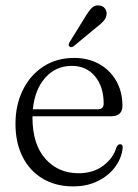

<svg xmlns="http://www.w3.org/2000/svg" viewBox="-20 -670 503 701"><path d="M427 -283.5Q427 -245.5 385 -245.5H99Q98.5 -244 98.5 -242Q98.5 -143.5 145.5 -90.5Q192.5 -37.5 267 -37.5Q320.5 -37.5 357.2 -65.2Q394 -93 405.5 -133Q411 -143.5 418.5 -143.5Q428.5 -143.5 428 -130Q424 -92 400 -60Q376 -28 337 -8.8Q298 10.5 247.5 10.5Q183 10.5 135.5 -18Q88 -46.5 62.2 -98Q36.5 -149.5 36.5 -218Q36.5 -286 63 -340.5Q89.5 -395 137.8 -426.8Q186 -458.5 251 -458.5Q302.5 -458.5 342.2 -436.2Q382 -414 404.5 -374.5Q427 -335 427 -283.5ZM242.5 -429.5Q183.5 -429.5 145.2 -386.2Q107 -343 100 -271H336Q358.5 -271 358.5 -291.5Q358.5 -353.5 326.8 -391.5Q295 -429.5 242.5 -429.5ZM290 -606.5Q302.5 -628 314.2 -640.2Q326 -652.5 342.5 -650Q356.5 -648.5 363.5 -638.5Q370.5 -628.5 369 -616.5Q367.5 -603.5 357.5 -592.5Q347.5 -581.5 332.5 -570.5L248 -500.5Q239 -495 233.5 -500.5Q227.5 -505.5 234 -516Z"/></svg>

Font: Fraunces 72pt S050 Light
Style: Regular
Weight: 300
Version: Version 1.000; ttfautohint (v1.8.3)